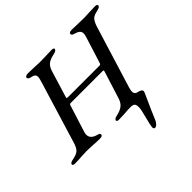

<svg xmlns="http://www.w3.org/2000/svg" viewBox="-234 -869 1300 1300"><g transform="rotate(-45 416.5 -219.0)"><path d="M535 199Q535 194 540 169L557 101Q568 62 568 39Q568 16 559.5 7.5Q551 -1 528 -1Q497 -1 471 2Q439 4 414 4Q394 4 394 -6Q394 -21 427 -27Q462 -35 482 -51Q502 -67 512 -97L573 -291Q579 -307 571 -307H260Q251 -307 248 -294L188 -104Q184 -92 184 -80Q184 -41 236 -27Q248 -24 252.5 -20.5Q257 -17 257 -10Q257 4 230 4Q194 4 165 1Q127 -1 109 -1Q91 -1 55 1Q26 4 -7 4Q-28 4 -28 -8Q-27 -15 -18.5 -19.5Q-10 -24 6 -27Q42 -34 58 -48.5Q74 -63 85 -98L223 -551Q231 -577 231 -588Q231 -602 222.5 -609.5Q214 -617 192 -621Q171 -626 171 -639Q171 -646 179.5 -650Q188 -654 199 -654Q225 -654 261 -652Q291 -650 308 -650L359 -651Q397 -653 424 -653Q444 -653 444 -643Q444 -627 410 -621Q372 -613 353 -597Q334 -581 325 -551L266 -358L265 -354Q265 -348 276 -348H580Q588 -348 592 -360L652 -551Q657 -568 657 -578Q657 -594 646 -604Q635 -614 610 -621Q590 -626 590 -638Q590 -653 617 -653Q642 -653 682 -651L738 -650Q753 -650 781 -652Q813 -654 840 -654Q861 -654 861 -642Q861 -635 852 -629.5Q843 -624 827 -621Q793 -614 779 -599Q765 -584 754 -552L615 -101Q609 -80 609 -67Q609 -43 635 -38Q668 -31 668 -15Q668 -10 664 0L645 42Q604 132 586 177Q580 192 569 204Q558 216 547 216Q535 216 535 199Z"/></g></svg>

Font: EB Garamond Medium
Style: Italic
Weight: 500
Italic angle: -17.2°
Designer: Georg Duffner and Octavio Pardo
Foundry: Georg Duffner
Version: Version 1.000